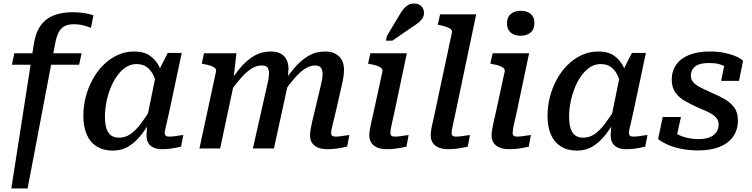

<svg xmlns="http://www.w3.org/2000/svg" viewBox="-20 -839 4249 1085"><path d="M61 -538H441L427 -473H47ZM396 -702Q367 -702 346.5 -692Q326 -682 313 -659Q300 -636 292 -595L136 226H44L171 -589Q181 -655 210 -695Q239 -735 285 -752.5Q331 -770 390 -770Q417 -770 440.5 -767Q464 -764 481.5 -760Q499 -756 508 -752L494 -681Q480 -688 453.5 -695Q427 -702 396 -702Z M910 -364 871 -334Q863 -378 848.5 -410Q834 -442 810.5 -459.5Q787 -477 751 -477Q718 -477 691 -459Q664 -441 642 -410.5Q620 -380 604.5 -341Q589 -302 581 -260.5Q573 -219 573 -180Q573 -142 581 -115Q589 -88 606.5 -74.5Q624 -61 653 -61Q687 -61 715.5 -80Q744 -99 773 -136.5Q802 -174 836 -229L855 -198Q821 -134 785.5 -86.5Q750 -39 709.5 -13.5Q669 12 618 12Q563 12 525.5 -12Q488 -36 469.5 -80Q451 -124 451 -185Q451 -237 464 -289Q477 -341 502 -387.5Q527 -434 562.5 -470Q598 -506 642.5 -527Q687 -548 739 -548Q793 -548 827.5 -524Q862 -500 882 -458.5Q902 -417 910 -364ZM1007 -540 937 -210Q929 -173 923 -148Q917 -123 914 -109Q911 -95 911 -88Q911 -77 917 -72Q923 -67 935 -67Q958 -67 979.5 -71Q1001 -75 1016 -76L1003 -10Q988 -7 970.5 -3.5Q953 0 934 2Q915 4 893 4Q867 4 847.5 -5Q828 -14 818 -31Q808 -48 808 -74Q808 -84 809.5 -105.5Q811 -127 814 -157L806 -148L860 -412L867 -420L928 -540Z M1107 0H1224L1305 -380L1299 -388L1316 -538H1133L1120 -479L1131 -477Q1154 -473 1170 -467.5Q1186 -462 1194.5 -454.5Q1203 -447 1201 -436ZM1878 -210 1910 -351Q1917 -379 1920.5 -402Q1924 -425 1924 -445Q1924 -477 1911.5 -500Q1899 -523 1875 -535.5Q1851 -548 1816 -548Q1764 -548 1721.5 -522.5Q1679 -497 1641.5 -452.5Q1604 -408 1567 -349L1578 -310Q1613 -361 1644 -396.5Q1675 -432 1703.5 -450.5Q1732 -469 1760 -469Q1784 -469 1793.5 -456Q1803 -443 1803 -421Q1803 -408 1800.5 -392.5Q1798 -377 1792 -352L1760 -218Q1749 -174 1743 -147Q1737 -120 1734.5 -103.5Q1732 -87 1732 -74Q1732 -48 1744 -30.5Q1756 -13 1778 -4.5Q1800 4 1829 4Q1850 4 1870 2Q1890 0 1908 -3.5Q1926 -7 1942 -11L1954 -76Q1945 -75 1932 -73Q1919 -71 1904.5 -69Q1890 -67 1876 -67Q1863 -67 1857 -72Q1851 -77 1851 -88Q1851 -95 1854 -109.5Q1857 -124 1863 -148.5Q1869 -173 1878 -210ZM1409 0H1528L1603 -344Q1605 -351 1606 -366.5Q1607 -382 1607.5 -399.5Q1608 -417 1609 -431.5Q1610 -446 1610 -452Q1610 -482 1598.5 -503.5Q1587 -525 1565 -536.5Q1543 -548 1510 -548Q1458 -548 1415.5 -523Q1373 -498 1336 -453.5Q1299 -409 1262 -349L1274 -310Q1309 -361 1340 -396.5Q1371 -432 1400 -450.5Q1429 -469 1458 -469Q1483 -469 1491.5 -457.5Q1500 -446 1500 -426Q1500 -413 1497.5 -396Q1495 -379 1489 -354Z M2165 4Q2136 4 2114 -4.5Q2092 -13 2079.5 -30.5Q2067 -48 2067 -74Q2067 -88 2069.5 -104Q2072 -120 2078 -147Q2084 -174 2094 -218L2141 -435Q2143 -447 2134.5 -454.5Q2126 -462 2110 -467.5Q2094 -473 2071 -477L2060 -479L2073 -538H2279L2210 -210Q2202 -173 2196 -148Q2190 -123 2188 -109Q2186 -95 2186 -88Q2186 -77 2192 -72Q2198 -67 2211 -67Q2225 -67 2239 -69Q2253 -71 2266.5 -73Q2280 -75 2289 -76L2277 -10Q2262 -7 2244 -3.5Q2226 0 2206 2Q2186 4 2165 4ZM2236 -752Q2248 -774 2260.5 -788.5Q2273 -803 2287 -811Q2301 -819 2320 -819Q2346 -819 2361 -804Q2376 -789 2376 -767Q2376 -749 2367.5 -735.5Q2359 -722 2345 -711Q2331 -700 2312 -688L2197 -609H2161L2166 -635Z M2534 -656Q2536 -667 2527.5 -674Q2519 -681 2503 -687Q2487 -693 2464 -697L2454 -699L2467 -758H2671L2556 -210Q2548 -173 2542.5 -148Q2537 -123 2534.5 -109Q2532 -95 2532 -88Q2532 -77 2538 -72Q2544 -67 2557 -67Q2572 -67 2586 -69Q2600 -71 2613 -73Q2626 -75 2636 -76L2623 -10Q2608 -7 2590 -3.5Q2572 0 2552.5 2Q2533 4 2512 4Q2483 4 2461 -4.5Q2439 -13 2426.5 -30.5Q2414 -48 2414 -74Q2414 -88 2416.5 -104.5Q2419 -121 2425.5 -148Q2432 -175 2441 -219Z M2758 -74Q2758 -88 2760.5 -104Q2763 -120 2769 -147Q2775 -174 2785 -218L2832 -435Q2834 -447 2825.5 -454.5Q2817 -462 2801 -467.5Q2785 -473 2762 -477L2751 -479L2764 -538H2970L2901 -210Q2893 -173 2887 -148Q2881 -123 2879 -109Q2877 -95 2877 -88Q2877 -77 2883 -72Q2889 -67 2902 -67Q2916 -67 2930 -69Q2944 -71 2957.5 -73Q2971 -75 2980 -76L2968 -10Q2953 -7 2935 -3.5Q2917 0 2897 2Q2877 4 2856 4Q2827 4 2805 -4.5Q2783 -13 2770.5 -30.5Q2758 -48 2758 -74ZM2845 -707Q2845 -742 2866.5 -760Q2888 -778 2923 -778Q2958 -778 2979 -760.5Q3000 -743 3000 -709Q3000 -673 2978.5 -655Q2957 -637 2922 -637Q2887 -637 2866 -655Q2845 -673 2845 -707Z M3533 -364 3494 -334Q3486 -378 3471.5 -410Q3457 -442 3433.5 -459.5Q3410 -477 3374 -477Q3341 -477 3314 -459Q3287 -441 3265 -410.5Q3243 -380 3227.5 -341Q3212 -302 3204 -260.5Q3196 -219 3196 -180Q3196 -142 3204 -115Q3212 -88 3229.5 -74.5Q3247 -61 3276 -61Q3310 -61 3338.5 -80Q3367 -99 3396 -136.5Q3425 -174 3459 -229L3478 -198Q3444 -134 3408.5 -86.5Q3373 -39 3332.5 -13.5Q3292 12 3241 12Q3186 12 3148.5 -12Q3111 -36 3092.5 -80Q3074 -124 3074 -185Q3074 -237 3087 -289Q3100 -341 3125 -387.5Q3150 -434 3185.5 -470Q3221 -506 3265.5 -527Q3310 -548 3362 -548Q3416 -548 3450.5 -524Q3485 -500 3505 -458.5Q3525 -417 3533 -364ZM3630 -540 3560 -210Q3552 -173 3546 -148Q3540 -123 3537 -109Q3534 -95 3534 -88Q3534 -77 3540 -72Q3546 -67 3558 -67Q3581 -67 3602.5 -71Q3624 -75 3639 -76L3626 -10Q3611 -7 3593.5 -3.5Q3576 0 3557 2Q3538 4 3516 4Q3490 4 3470.5 -5Q3451 -14 3441 -31Q3431 -48 3431 -74Q3431 -84 3432.5 -105.5Q3434 -127 3437 -157L3429 -148L3483 -412L3490 -420L3551 -540Z M3927 11Q3873 11 3829 2Q3785 -7 3752 -22Q3719 -37 3699 -53L3725 -178H3828L3798 -41Q3780 -49 3773 -59Q3766 -69 3767.5 -81.5Q3769 -94 3776 -106Q3788 -91 3811 -79Q3834 -67 3864.5 -60Q3895 -53 3930 -53Q3962 -53 3987 -62Q4012 -71 4026.5 -89.5Q4041 -108 4041 -136Q4041 -155 4031 -169Q4021 -183 4003.5 -194Q3986 -205 3964.5 -214Q3943 -223 3920 -233Q3885 -249 3852 -267.5Q3819 -286 3797.5 -315Q3776 -344 3776 -389Q3776 -437 3801 -473Q3826 -509 3874 -528.5Q3922 -548 3993 -548Q4038 -548 4075.5 -540Q4113 -532 4140 -520Q4167 -508 4179 -495L4156 -382H4055L4077 -489Q4088 -489 4097.5 -481Q4107 -473 4111.5 -460.5Q4116 -448 4112 -434Q4101 -449 4083.5 -460Q4066 -471 4042.5 -477Q4019 -483 3988 -483Q3933 -483 3908.5 -463.5Q3884 -444 3884 -411Q3884 -387 3900.5 -371Q3917 -355 3943.5 -342Q3970 -329 4001 -315Q4037 -300 4071.5 -281Q4106 -262 4128 -233Q4150 -204 4150 -159Q4150 -105 4122.5 -66.5Q4095 -28 4045 -8.5Q3995 11 3927 11Z"/></svg>

Font: Roboto Serif Medium
Style: Italic
Weight: 500
Italic angle: -10°
Designer: Greg Gazdowicz
Foundry: Commercial Type
Version: Version 1.008